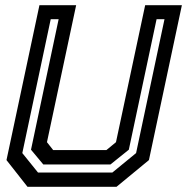

<svg xmlns="http://www.w3.org/2000/svg" viewBox="-20 -720 721 740"><path d="M86 0 5 -103 132 -700H273.5L161 -172L185 -141.5H390L427 -172L539.5 -700H681L554 -103L429 0ZM126.5 -55H413L504.5 -130L614 -646H583.5L476.5 -143L405.5 -86H147L99.5 -143L206 -646H175.5L66 -130Z"/></svg>

Font: Tourney Thin SemiBold
Style: Italic
Weight: 600
Italic angle: -12°
Version: Version 1.015